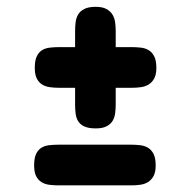

<svg xmlns="http://www.w3.org/2000/svg" viewBox="-20 -647 557 563"><path d="M150.4 -103.5Q136.7 -103.5 124 -105.2Q111.3 -106.9 101.6 -113Q91.8 -119.1 85.9 -130.6Q80.1 -142.1 80.1 -162.1Q80.1 -183.6 85.9 -195.8Q91.8 -208 101.6 -213.9Q111.3 -219.7 124 -221.2Q136.7 -222.7 150.4 -222.7H366.2Q378.4 -222.7 391.1 -221.2Q403.8 -219.7 413.8 -213.9Q423.8 -208 430.2 -195.8Q436.5 -183.6 436.5 -162.1Q436.5 -142.1 430.2 -130.6Q423.8 -119.1 413.8 -113Q403.8 -106.9 391.1 -105.2Q378.4 -103.5 366.2 -103.5H177.7ZM152.3 -389.6Q138.7 -389.6 126 -391.4Q113.3 -393.1 103.5 -399.2Q93.8 -405.3 87.9 -416.7Q82 -428.2 82 -448.2Q82 -469.7 87.9 -481.9Q93.8 -494.1 103.5 -500Q113.3 -505.9 126 -507.3Q138.7 -508.8 152.3 -508.8H200.2V-556.6Q200.2 -568.8 201.7 -581.5Q203.1 -594.2 209 -604.2Q214.8 -614.3 227.1 -620.6Q239.3 -627 260.7 -627Q280.3 -627 292 -620.6Q303.7 -614.3 309.8 -604.2Q315.9 -594.2 317.6 -581.5Q319.3 -568.8 319.3 -556.6V-508.8H368.2Q380.4 -508.8 393.1 -507.3Q405.8 -505.9 415.8 -500Q425.8 -494.1 432.1 -481.9Q438.5 -469.7 438.5 -448.2Q438.5 -428.2 432.1 -416.7Q425.8 -405.3 415.8 -399.2Q405.8 -393.1 393.1 -391.4Q380.4 -389.6 368.2 -389.6H319.3V-340.8Q319.3 -327.1 317.6 -314.5Q315.9 -301.8 309.8 -292Q303.7 -282.2 292 -276.4Q280.3 -270.5 260.7 -270.5Q239.3 -270.5 227.1 -276.4Q214.8 -282.2 209 -292Q203.1 -301.8 201.7 -314.5Q200.2 -327.1 200.2 -340.8V-389.6Z"/></svg>

Font: Concert One
Style: Regular
Weight: 400
Version: Version 1.003